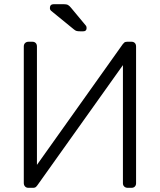

<svg xmlns="http://www.w3.org/2000/svg" viewBox="-20 -900 766 920"><path d="M116 0Q106 0 100 -6.5Q94 -13 94 -23V-677Q94 -688 100.5 -694Q107 -700 117 -700H135Q145 -700 151 -694Q157 -688 157 -677V-110L568 -688Q570 -690 574.5 -695Q579 -700 589 -700H610Q620 -700 626 -694Q632 -688 632 -677V-22Q632 -12 626 -6Q620 0 610 0H592Q582 0 575.5 -6Q569 -12 569 -22V-588L159 -12Q158 -10 153 -5Q148 0 138 0ZM364 -750Q354 -750 347.5 -751.5Q341 -753 333 -760L224 -849Q219 -854 219 -861Q219 -880 238 -880H284Q299 -880 306 -876Q313 -872 321 -862L390 -779Q395 -774 395 -766Q395 -750 379 -750Z"/></svg>

Font: Rubik Light Light
Style: Regular
Weight: 300
Version: Version 2.101